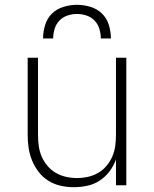

<svg xmlns="http://www.w3.org/2000/svg" viewBox="-20 -770 640 798"><path d="M287 8Q259 8 232 2Q205 -4 181.5 -18.5Q158 -33 141 -55Q124 -77 113.5 -102.5Q103 -128 99 -155Q95 -182 95 -210V-530H138V-210Q138 -187 141 -164Q144 -141 153 -120Q162 -99 177 -81Q192 -63 212 -51.5Q232 -40 254.5 -35Q277 -30 300 -30Q323 -30 345.5 -35Q368 -40 388 -51.5Q408 -63 423 -81Q438 -99 447 -120Q456 -141 459 -164Q462 -187 462 -210V-530H505V0H462V-107Q452 -80 435 -57.5Q418 -35 394.5 -19.5Q371 -4 343 2Q315 8 287 8ZM159 -610Q159 -638 167.5 -666Q176 -694 196 -713.5Q216 -733 244 -741.5Q272 -750 300 -750Q328 -750 356 -741.5Q384 -733 404 -713.5Q424 -694 432.5 -666Q441 -638 441 -610H399Q399 -630 393 -650Q387 -670 373 -684.5Q359 -699 339.5 -705.5Q320 -712 300 -712Q280 -712 260.5 -705.5Q241 -699 227 -684.5Q213 -670 207 -650Q201 -630 201 -610Z"/></svg>

Font: Iosevka Curly XLtEx
Style: Regular
Weight: 200
Width: 7
Monospace: yes
Designer: Belleve Invis
Foundry: Belleve Invis
Version: Version 11.1.0; ttfautohint (v1.8.3)